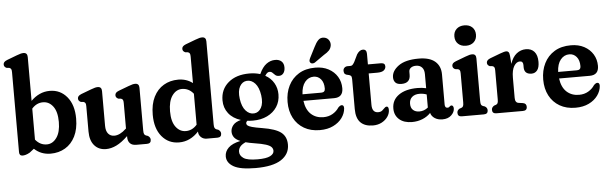

<svg xmlns="http://www.w3.org/2000/svg" viewBox="-58 -952 4471 1407"><g transform="rotate(-5 2177.0 -248.0)"><path d="M178 -710V-387.5Q207 -417 241.8 -433Q276.5 -449 316.5 -449Q394 -449 443 -390Q492 -331 492 -230.5Q492 -153 465 -99.2Q438 -45.5 391 -17.8Q344 10 284 10Q213.5 10 164 -36.5L131.5 -11Q114 -1 100.8 2.5Q87.5 6 78.5 6Q53.5 6 53.5 -21V-609.5Q53.5 -626 49.5 -632.8Q45.5 -639.5 36.5 -642.5L16.5 -644.5Q-2.5 -653 -2.5 -670.5Q-2.5 -680.5 3.8 -688Q10 -695.5 26.5 -702L99 -729.5Q118.5 -737 129.2 -739.5Q140 -742 149 -742Q178 -742 178 -710ZM260 -370Q212.5 -370 178 -330.5V-102.5Q212.5 -60 262 -60Q305 -60 334.2 -100.8Q363.5 -141.5 363.5 -216.5Q363.5 -292 334 -331Q304.5 -370 260 -370Z M574 -127V-313.5Q574 -330 570 -336.8Q566 -343.5 556.5 -346.5L537 -348.5Q518 -357 518 -374.5Q518 -384.5 524.2 -392Q530.5 -399.5 546.5 -406L619.5 -433.5Q639 -441 649.8 -443.5Q660.5 -446 669.5 -446Q698.5 -446 698.5 -414V-159Q698.5 -120.5 715.2 -100.5Q732 -80.5 760 -80.5Q801.5 -80.5 846.5 -123L849.5 -125.5V-313.5Q849.5 -330 845.5 -336.8Q841.5 -343.5 832 -346.5L812.5 -348.5Q793.5 -357 793.5 -374.5Q793.5 -384.5 799.5 -392Q805.5 -399.5 822 -406L895 -433.5Q914.5 -441 925.2 -443.5Q936 -446 945 -446Q974 -446 974 -414V-100.5Q974 -81.5 978 -73.5Q982 -65.5 991 -62L1004.5 -57.5Q1023 -46 1023 -28Q1023 0 992.5 0H914.5Q883.5 0 868 -16.5Q852.5 -33 852.5 -61.5V-69.5Q807.5 -26 768.2 -7Q729 12 691.5 12Q638 12 606 -24.5Q574 -61 574 -127Z M1053.5 -208.5Q1053.5 -286 1080.5 -339.8Q1107.5 -393.5 1154.5 -421.2Q1201.5 -449 1261.5 -449Q1322 -449 1367.5 -414.5V-609.5Q1367.5 -626 1363.5 -632.8Q1359.5 -639.5 1350 -642.5L1330.5 -644.5Q1311.5 -653 1311.5 -670.5Q1311.5 -680.5 1317.8 -688Q1324 -695.5 1340 -702L1413 -729.5Q1432.5 -737 1443.2 -739.5Q1454 -742 1463 -742Q1492 -742 1492 -710V-100.5Q1492 -81.5 1496.2 -73.5Q1500.5 -65.5 1509 -62L1522.5 -57.5Q1541 -45.5 1541 -28Q1541 0 1510.5 0H1432.5Q1407 0 1390 -16.5Q1373 -33 1373 -57.5Q1343.5 -25 1307.2 -7.5Q1271 10 1229 10Q1151 10 1102.2 -48.8Q1053.5 -107.5 1053.5 -208.5ZM1182 -222.5Q1182 -147 1211.5 -107.8Q1241 -68.5 1285.5 -68.5Q1333 -68.5 1367.5 -108.5V-336Q1349.5 -358.5 1328.2 -368.5Q1307 -378.5 1283.5 -378.5Q1240 -378.5 1211 -337.8Q1182 -297 1182 -222.5Z M1845 -41.5Q1941.5 -26 1981.5 5.2Q2021.5 36.5 2021.5 95.5Q2021.5 165 1960 205.5Q1898.5 246 1771.5 246Q1658.5 246 1609.2 217.5Q1560 189 1560 142Q1560 106.5 1587.8 79Q1615.5 51.5 1676.5 38.5Q1642.5 24 1630.2 5.5Q1618 -13 1618 -34.5Q1618 -60 1635.5 -82Q1653 -104 1693.5 -114.5Q1635.5 -132.5 1603.8 -173.2Q1572 -214 1572 -269Q1572 -350 1629.8 -399.2Q1687.5 -448.5 1784.5 -448.5Q1828 -448.5 1864.5 -437L1866 -439.5Q1887.5 -487 1917.2 -509Q1947 -531 1982 -531Q2011.5 -531 2028.5 -515.2Q2045.5 -499.5 2045.5 -470.5Q2045.5 -443.5 2033 -427.8Q2020.5 -412 2000 -412Q1983 -412 1973 -421Q1963 -430 1954.5 -438.8Q1946 -447.5 1932.5 -447.5Q1924.5 -447.5 1916.8 -441.8Q1909 -436 1900 -421.5Q1941 -399 1962.8 -361.2Q1984.5 -323.5 1984.5 -278Q1984.5 -225.5 1958.8 -186Q1933 -146.5 1887.2 -124.2Q1841.5 -102 1782 -102Q1761 -102 1741 -104.5Q1730.5 -96.5 1730.5 -86Q1730.5 -77.5 1738.2 -70.5Q1746 -63.5 1770.5 -56.5Q1795 -49.5 1845 -41.5ZM1762 -396.5Q1728.5 -394 1709.8 -360.8Q1691 -327.5 1699 -269.5Q1707 -210.5 1733.8 -181Q1760.5 -151.5 1795 -154Q1828.5 -156.5 1847.2 -189.8Q1866 -223 1858 -281.5Q1849.5 -340.5 1822.8 -369.8Q1796 -399 1762 -396.5ZM1660 117Q1660 145 1688 164.2Q1716 183.5 1791.5 183.5Q1855.5 183.5 1883.8 168.8Q1912 154 1912 131.5Q1912 115.5 1901 103.5Q1890 91.5 1860.8 82Q1831.5 72.5 1776.5 64Q1740.5 58.5 1713.5 51Q1683.5 65 1671.8 81.2Q1660 97.5 1660 117Z M2454.5 -281.5Q2454.5 -214 2388 -214H2162.5Q2171.5 -148.5 2207.8 -115.2Q2244 -82 2298.5 -82Q2337.5 -82 2367 -99.5Q2396.5 -117 2413 -143Q2427.5 -158 2438.5 -158Q2455.5 -158 2455 -134.5Q2452.5 -97 2428.8 -64Q2405 -31 2363.2 -10.5Q2321.5 10 2264.5 10Q2197.5 10 2148.5 -18.5Q2099.5 -47 2072.8 -97.8Q2046 -148.5 2046 -215.5Q2046 -282.5 2072.2 -335.2Q2098.5 -388 2148.2 -418.5Q2198 -449 2269.5 -449Q2325.5 -449 2367 -426.8Q2408.5 -404.5 2431.5 -366.8Q2454.5 -329 2454.5 -281.5ZM2252.5 -384Q2214 -384 2188.2 -352.5Q2162.5 -321 2160 -262.5H2298.5Q2326.5 -262.5 2326.5 -290.5Q2326.5 -334.5 2305.5 -359.2Q2284.5 -384 2252.5 -384ZM2278 -599.5Q2293 -631 2310.5 -649Q2328 -667 2355 -662Q2377.5 -658 2389 -639.5Q2400.5 -621 2397 -600Q2393.5 -579.5 2380.2 -565.2Q2367 -551 2341 -536L2270 -486Q2262 -481.5 2252.8 -481.5Q2243.5 -481.5 2238 -487.5Q2231 -495 2232.5 -503.8Q2234 -512.5 2238.5 -522Z M2513.5 -373 2494 -377.5Q2481.5 -382 2478 -390Q2474.5 -398 2474.5 -408.5Q2474.5 -421.5 2483.8 -430.2Q2493 -439 2507.5 -439H2528.5Q2536.5 -439 2542.8 -444.2Q2549 -449.5 2558 -465L2584.5 -519.5Q2604.5 -550 2628.5 -550Q2656.5 -550 2656.5 -517V-439H2751.5Q2782.5 -439 2782.5 -414Q2782.5 -396 2767.8 -384.2Q2753 -372.5 2719.5 -372.5H2656.5V-142Q2656.5 -83.5 2701.5 -83.5Q2720 -83.5 2731 -92.5Q2742 -101.5 2749.8 -110.2Q2757.5 -119 2766 -119Q2780.5 -119 2780.5 -94Q2780.5 -67.5 2764.2 -43.8Q2748 -20 2719.8 -5Q2691.5 10 2655.5 10Q2595.5 10 2563.8 -22Q2532 -54 2532 -121.5V-338Q2532 -353 2529 -360.8Q2526 -368.5 2513.5 -373Z M2814 -100.5Q2814 -163 2864.8 -199Q2915.5 -235 3003.5 -235Q3037 -235 3066.5 -228V-332Q3066.5 -364 3050.5 -381.2Q3034.5 -398.5 3007 -398.5Q2982.5 -398.5 2968.5 -387.5Q2954.5 -376.5 2954.5 -359V-336.5Q2954.5 -275 2889.5 -275Q2859 -275 2845.2 -289.5Q2831.5 -304 2831.5 -328.5Q2831.5 -375.5 2881.8 -412.2Q2932 -449 3030.5 -449Q3110.5 -449 3150.8 -414.5Q3191 -380 3191 -319V-96Q3191 -86 3195.5 -79Q3200 -72 3210.5 -72Q3221 -72 3228 -80.5Q3234 -86 3239.5 -86Q3247 -86 3251.2 -79.5Q3255.5 -73 3255.5 -63Q3255.5 -36 3231.5 -13Q3207.5 10 3166 10Q3133 10 3109.8 -5Q3086.5 -20 3079.5 -45Q3055.5 -19 3019.8 -4.5Q2984 10 2942.5 10Q2883 10 2848.5 -20.2Q2814 -50.5 2814 -100.5ZM2939 -124.5Q2939 -93.5 2956.8 -78Q2974.5 -62.5 3002.5 -62.5Q3038.5 -62.5 3066.5 -86V-182Q3041.5 -191.5 3014 -191.5Q2979.5 -191.5 2959.2 -173.8Q2939 -156 2939 -124.5Z M3385 -512.5Q3349 -512.5 3327.2 -533Q3305.5 -553.5 3305.5 -587.5Q3305.5 -621.5 3327.2 -642Q3349 -662.5 3385 -662.5Q3421.5 -662.5 3443 -642Q3464.5 -621.5 3464.5 -587.5Q3464.5 -553.5 3443 -533Q3421.5 -512.5 3385 -512.5ZM3452.5 -414V-100.5Q3452.5 -81.5 3456.2 -73.5Q3460 -65.5 3469.5 -62L3483 -57.5Q3501.5 -47 3501.5 -28Q3501.5 0 3471 0H3309.5Q3279 0 3279 -28Q3279 -47 3297.5 -57.5L3311 -62Q3320.5 -65.5 3324.2 -73.5Q3328 -81.5 3328 -100.5V-313.5Q3328 -330 3324.2 -336.8Q3320.5 -343.5 3311 -346.5L3291 -348.5Q3272 -357 3272 -374.5Q3272 -384.5 3278.2 -392Q3284.5 -399.5 3301 -406L3373.5 -433.5Q3393 -441 3403.8 -443.5Q3414.5 -446 3424 -446Q3452.5 -446 3452.5 -414Z M3699.5 -410.5 3704 -351Q3720 -400.5 3750.5 -424.8Q3781 -449 3819 -449Q3859 -449 3881.2 -423.5Q3903.5 -398 3903.5 -349Q3903.5 -307 3887.5 -287Q3871.5 -267 3846 -267Q3791.5 -267 3791.5 -319V-335.5Q3791.5 -363.5 3767 -363.5Q3742.5 -363.5 3724.5 -334.5Q3706.5 -305.5 3706.5 -249V-100.5Q3706.5 -65.5 3731.5 -62L3763.5 -57.5Q3789 -53.5 3789 -28Q3789 0 3758 0H3563.5Q3533 0 3533 -28Q3533 -46 3551.5 -57.5L3565 -62Q3574.5 -65.5 3578.2 -73.5Q3582 -81.5 3582 -100.5V-313.5Q3582 -330 3578.2 -336.8Q3574.5 -343.5 3565 -346.5L3545 -348.5Q3526 -357 3526 -374.5Q3526 -395 3555 -406L3630.5 -434.5Q3661 -446 3675 -446Q3685.5 -446 3691.5 -438.5Q3697.5 -431 3699.5 -410.5Z M4335 -281.5Q4335 -214 4268.5 -214H4043Q4052 -148.5 4088.2 -115.2Q4124.5 -82 4179 -82Q4218 -82 4247.5 -99.5Q4277 -117 4293.5 -143Q4308 -158 4319 -158Q4336 -158 4335.5 -134.5Q4333 -97 4309.2 -64Q4285.5 -31 4243.8 -10.5Q4202 10 4145 10Q4078 10 4029 -18.5Q3980 -47 3953.2 -97.8Q3926.5 -148.5 3926.5 -215.5Q3926.5 -282.5 3952.8 -335.2Q3979 -388 4028.8 -418.5Q4078.5 -449 4150 -449Q4206 -449 4247.5 -426.8Q4289 -404.5 4312 -366.8Q4335 -329 4335 -281.5ZM4133 -384Q4094.5 -384 4068.8 -352.5Q4043 -321 4040.5 -262.5H4179Q4207 -262.5 4207 -290.5Q4207 -334.5 4186 -359.2Q4165 -384 4133 -384Z"/></g></svg>

Font: Fraunces 144pt SuperSoft SemiBold
Style: Regular
Weight: 600
Version: Version 1.000;[b76b70a41]